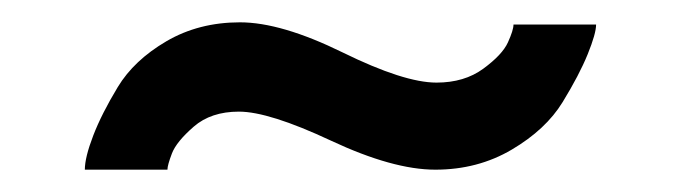

<svg xmlns="http://www.w3.org/2000/svg" viewBox="-20 -380 607 172"><path d="M371 -306Q396 -306 413 -318.5Q430 -331 435 -342Q440 -353 440 -358H514Q514 -350 506.5 -331.5Q499 -313 484 -288.5Q469 -264 438.5 -246Q408 -228 370 -228Q332 -228 276.5 -254Q221 -280 194 -280Q169 -280 153.5 -266.5Q138 -253 134 -242.5Q130 -232 130 -228H56Q56 -239 63.5 -258.5Q71 -278 85.5 -302Q100 -326 129 -343Q158 -360 195 -360Q232 -360 287 -333Q342 -306 371 -306Z"/></svg>

Font: Raleway-v4020
Style: Bold
Weight: 700
Designer: Matt McInerney, Pablo Impallari, Rodrigo Fuenzalida
Foundry: Matt McInerney, Pablo Impallari, Rodrigo Fuenzalida
Version: Version 4.020;PS 004.020;hotconv 1.0.88;makeotf.lib2.5.64775